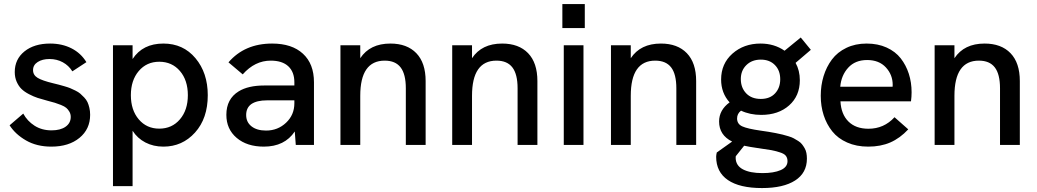

<svg xmlns="http://www.w3.org/2000/svg" viewBox="-20 -717 5129 950"><path d="M234 8.5Q162 8.5 109 -22Q56 -52.5 27.5 -97L95 -155Q115 -118 151 -95Q187 -72 235 -72Q279 -72 304.5 -90Q330 -108 330 -138.5Q330 -153 323.2 -164.5Q316.5 -176 308 -183.2Q299.5 -190.5 281.5 -197.8Q263.5 -205 251.5 -208.5Q239.5 -212 215 -218.5Q186.5 -226 166.5 -232.5Q146.5 -239 123.5 -251Q100.5 -263 86.2 -277Q72 -291 62.5 -312.5Q53 -334 53 -360.5Q53 -424 101.2 -462.8Q149.5 -501.5 228 -501.5Q287 -501.5 333.8 -477.8Q380.5 -454 407.5 -409.5L338 -364Q320 -393 290.5 -409Q261 -425 225 -425Q189.5 -425 166.5 -410.2Q143.5 -395.5 143.5 -370Q143.5 -345.5 166.2 -331.8Q189 -318 243 -305Q261.5 -300.5 271.2 -298Q281 -295.5 299 -290.2Q317 -285 327.2 -280.8Q337.5 -276.5 352.8 -269Q368 -261.5 377 -253.8Q386 -246 396.5 -235Q407 -224 412.8 -211.8Q418.5 -199.5 422.2 -183.5Q426 -167.5 426 -149Q426 -78 373.2 -34.8Q320.5 8.5 234 8.5Z M788.5 -501.5Q886.5 -501.5 947.2 -429Q1008 -356.5 1008 -246Q1008 -131 945 -61.2Q882 8.5 788.5 8.5Q739 8.5 699.5 -12Q660 -32.5 636 -70V204H539V-493H636V-425Q686 -501.5 788.5 -501.5ZM768 -80.5Q831 -80.5 870.2 -126.5Q909.5 -172.5 909.5 -246Q909.5 -320 870.2 -365.8Q831 -411.5 768 -411.5Q705.5 -411.5 666.5 -365.5Q627.5 -319.5 627.5 -246Q627.5 -172.5 666.5 -126.5Q705.5 -80.5 768 -80.5Z M1443.5 0 1438.5 -66.5Q1388.5 8.5 1285.5 8.5Q1202 8.5 1151 -34.8Q1100 -78 1100 -149Q1100 -227.5 1161 -265Q1208 -294 1287.5 -294H1436.5V-310Q1436.5 -361 1406.5 -389Q1376.5 -417 1319.5 -417Q1241 -417 1181 -349L1110.5 -408.5Q1190.5 -501.5 1326.5 -501.5Q1424.5 -501.5 1479 -451.2Q1533.5 -401 1533.5 -310V0ZM1296.5 -71Q1354.5 -71 1395.5 -109.8Q1436.5 -148.5 1436.5 -206V-220.5H1301.5Q1250.5 -220.5 1223.5 -202Q1198 -183.5 1198 -148Q1198 -112.5 1224.5 -91.8Q1251 -71 1296.5 -71Z M1664.5 0V-493H1762.5V-429Q1810.5 -501.5 1911.5 -501.5Q1994 -501.5 2040 -453.8Q2086 -406 2086 -316V0H1988V-280Q1988 -350 1962.2 -383.5Q1936.5 -417 1883.5 -417Q1762.5 -417 1762.5 -243V0Z M2217.5 0V-493H2315.5V-429Q2363.5 -501.5 2464.5 -501.5Q2547 -501.5 2593 -453.8Q2639 -406 2639 -316V0H2541V-280Q2541 -350 2515.2 -383.5Q2489.5 -417 2436.5 -417Q2315.5 -417 2315.5 -243V0Z M2769.5 0V-493H2867V0ZM2762.5 -578V-697H2873.5V-578Z M3003 0V-493H3101V-429Q3149 -501.5 3250 -501.5Q3332.5 -501.5 3378.5 -453.8Q3424.5 -406 3424.5 -316V0H3326.5V-280Q3326.5 -350 3300.8 -383.5Q3275 -417 3222 -417Q3101 -417 3101 -243V0Z M3750.5 213.5Q3639.5 213.5 3581.5 173.8Q3523.5 134 3523.5 58.5Q3523.5 51 3526.5 37.5L3602.5 -16.5Q3538 -48.5 3538 -116Q3538 -172.5 3590 -210.5Q3548 -257 3548 -323.5Q3548 -402 3604.2 -451.8Q3660.5 -501.5 3743 -501.5Q3811 -501.5 3862 -466L3942 -531.5L3992 -470.5L3916.5 -406Q3937.5 -368 3937.5 -320Q3937.5 -242.5 3884.5 -195.5Q3831.5 -148.5 3746.5 -148.5Q3691 -148.5 3646.5 -169.5Q3627 -154.5 3627 -131Q3627 -103.5 3652.5 -91.8Q3678 -80 3744.5 -70.5Q3768.5 -67 3782.8 -64.8Q3797 -62.5 3818 -58.5Q3839 -54.5 3851.5 -51.2Q3864 -48 3880.8 -43Q3897.5 -38 3907.5 -32.5Q3917.5 -27 3929.5 -19.5Q3941.5 -12 3948.2 -3.2Q3955 5.5 3961.2 16.2Q3967.5 27 3970 40Q3972.5 53 3972.5 68Q3972.5 138.5 3914.2 176Q3856 213.5 3750.5 213.5ZM3620 65Q3621 102.5 3656 121Q3691 139.5 3752.5 139.5Q3808.5 139.5 3842.5 124.8Q3876.5 110 3876.5 80.5Q3876.5 64.5 3868.2 53.8Q3860 43 3835.5 35.8Q3811 28.5 3797 26Q3783 23.5 3741.5 17.5Q3738 17 3736 16.5Q3734 16 3730.8 15.8Q3727.5 15.5 3725 15Q3689.5 10 3662 4L3620.5 56Q3619.5 62.5 3620 65ZM3645.5 -326Q3645.5 -283 3672 -255.2Q3698.5 -227.5 3744.5 -227.5Q3789.5 -227.5 3815 -255Q3840.5 -282.5 3840.5 -325Q3840.5 -368.5 3814.2 -395.2Q3788 -422 3744.5 -422Q3700.5 -422 3673 -395Q3645.5 -368 3645.5 -326Z M4276 8.5Q4217.5 8.5 4171.8 -11.8Q4126 -32 4098 -67Q4070 -102 4055.5 -146.8Q4041 -191.5 4041 -243Q4041 -294.5 4055 -340.2Q4069 -386 4096.2 -422.5Q4123.5 -459 4167.8 -480.2Q4212 -501.5 4268 -501.5Q4323.5 -501.5 4367 -481.8Q4410.5 -462 4436.8 -428.2Q4463 -394.5 4476.8 -351.8Q4490.5 -309 4490.5 -260.5Q4490.5 -239 4487.5 -215.5H4138.5Q4142 -151.5 4178 -115.8Q4214 -80 4277 -80Q4354 -80 4406 -137L4474 -77Q4433 -33 4385.2 -12.2Q4337.5 8.5 4276 8.5ZM4137.5 -288H4396.5L4397 -297Q4397 -347 4363.2 -383.5Q4329.5 -420 4270.5 -420Q4211.5 -420 4177 -382.2Q4142.5 -344.5 4137.5 -288Z M4604.5 0V-493H4702.5V-429Q4750.5 -501.5 4851.5 -501.5Q4934 -501.5 4980 -453.8Q5026 -406 5026 -316V0H4928V-280Q4928 -350 4902.2 -383.5Q4876.5 -417 4823.5 -417Q4702.5 -417 4702.5 -243V0Z"/></svg>

Font: HK Grotesk Medium
Style: Regular
Weight: 500
Designer: Alfredo Marco Pradil
Foundry: Hanken Design Co.
Version: Version 3.001;FEAKit 1.0